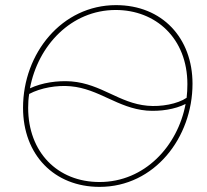

<svg xmlns="http://www.w3.org/2000/svg" viewBox="-20 -725 810 750"><path d="M369 5C584 5 732 -188 732 -398C732 -576 614 -705 433 -705C222 -705 70 -517 70 -304C70 -120 192 5 369 5ZM369 -14C204 -14 90 -131 90 -304C90 -322 91 -340 94 -358C139 -382 203 -393 256 -388C367 -378 439 -303 553 -293C606 -289 664 -298 705 -319C674 -154 545 -14 369 -14ZM259 -407C204 -411 144 -402 97 -380C128 -547 258 -686 432 -686C588 -686 712 -576 712 -396C712 -378 711 -360 709 -343C674 -319 609 -307 556 -312C445 -322 377 -397 259 -407Z"/></svg>

Font: Fixel Display Thin
Style: Italic
Weight: 100
Italic angle: -10°
Designer: AlfaBravo + MacPaw
Foundry: Kyrylo Tkachov, Marchela Mozhyna, Serhii Makarenko, Maria Weinstein, Zakhar Kryvoshyya
Version: Version 1.210;Glyphs 3.2 (3217)